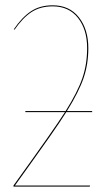

<svg xmlns="http://www.w3.org/2000/svg" viewBox="-20 -690 409 710"><path d="M320.8 -275.4H225.1Q212.9 -256.3 198.7 -235.1Q184.6 -213.9 163.8 -184.3Q143.1 -154.8 128.4 -134.3Q113.8 -113.8 83 -70.6Q52.2 -27.3 35.2 -3.9H313L312 0H29.8V-3.9Q181.2 -213.9 220.2 -275.4H73.7V-279.3H222.7Q267.1 -350.1 284.7 -401.4Q302.2 -452.6 302.2 -512.2Q302.2 -580.6 268.6 -623.5Q234.9 -666.5 174.8 -666.5Q128.9 -666.5 96.4 -645.3Q64 -624 33.7 -580.1L31.2 -582Q61.5 -626.5 94.7 -648.4Q127.9 -670.4 174.8 -670.4Q236.8 -670.4 271.7 -626Q306.6 -581.5 306.6 -512.2Q306.6 -452.6 289.1 -401.4Q271.5 -350.1 227.5 -279.3H320.8Z"/></svg>

Font: Fira Sans Compressed Four
Style: Regular
Weight: 100
Width: 1
Designer: Carrois Corporate & Edenspiekermann AG
Foundry: Carrois Corporate GbR & Edenspiekermann AG
Version: Version 4.203;PS 004.203;hotconv 1.0.88;makeotf.lib2.5.64775